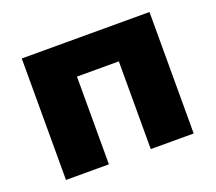

<svg xmlns="http://www.w3.org/2000/svg" viewBox="-93 -640 859 765"><g transform="rotate(-20 336.0 -257.5)"><path d="M65.5 0V-515H607V0H425V-372H247.5V0Z"/></g></svg>

Font: Geologica Roman ExtraBold
Style: Regular
Weight: 800
Designer: Sindre Bremnes, Frode Helland
Foundry: Monokrom Skriftforlag AS
Version: Version 1.010;gftools[0.9.28]